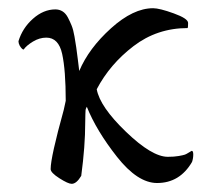

<svg xmlns="http://www.w3.org/2000/svg" viewBox="-20 -446 504 472"><path d="M356.4 -425.8Q372.1 -425.8 407.2 -413.1Q442.4 -400.4 442.4 -389.6Q442.4 -378.9 441.4 -377Q366.2 -377 308.1 -332.5Q250 -288.1 217.8 -226.6Q225.6 -183.6 289.6 -122.1Q353.5 -60.5 392.6 -60.5Q408.2 -60.5 419.4 -62.5Q430.7 -64.5 434.6 -65.9Q438.5 -67.4 443.8 -70.8Q449.2 -74.2 451.2 -75.2Q455.1 -75.2 455.1 -66.4Q455.1 -56.6 452.1 -47.9Q421.9 3.9 366.2 3.9Q318.4 3.9 267.6 -60.5Q216.8 -125 193.4 -183.6Q190.4 -177.7 190.4 -175.8Q190.4 -173.8 189.9 -165.5Q189.5 -157.2 189.5 -144.5Q189.5 -86.9 179.7 -13.7Q168 5.9 156.2 5.9Q147.5 5.9 126 -7.8Q104.5 -21.5 104.5 -30.3Q104.5 -59.6 136.7 -175.8L141.6 -198.2Q141.6 -273.4 132.8 -313.5Q124 -353.5 93.8 -353.5Q77.1 -353.5 61 -343.8Q44.9 -334 38.1 -324.2Q34.2 -324.2 28.3 -334Q25.4 -339.8 25.4 -344.7Q35.2 -377 61 -399.9Q86.9 -422.9 116.2 -422.9Q126 -422.9 133.8 -418Q141.6 -413.1 147 -402.8Q152.3 -392.6 156.2 -382.8Q160.2 -373 163.1 -356.4Q166 -339.8 167.5 -329.1Q168.9 -318.4 171.4 -299.3Q173.8 -280.3 174.8 -271.5Q198.2 -327.1 252.9 -376.5Q307.6 -425.8 356.4 -425.8Z"/></svg>

Font: Crimson Text
Style: Roman
Weight: 400
Version: Version 0.13